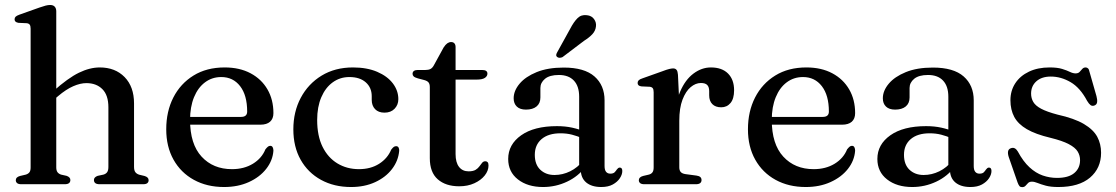

<svg xmlns="http://www.w3.org/2000/svg" viewBox="-20 -758 4592 790"><path d="M197.5 -344 177.5 -364 199.5 -383Q260 -437 304.8 -458.8Q349.5 -480.5 390.5 -480.5Q454 -480.5 492.8 -440.8Q531.5 -401 531.5 -332.5V-71.5Q531.5 -56.5 537.2 -49.2Q543 -42 553.5 -39L574.5 -34Q583 -31.5 587.2 -27.2Q591.5 -23 591.5 -16.5Q591.5 -9 586.2 -4.5Q581 0 569 0H390Q366.5 0 366.5 -17.5Q366.5 -29 382 -34.5L405.5 -39.5Q416 -42.5 421 -49.8Q426 -57 426 -71.5V-316.5Q426 -366.5 401.2 -391.2Q376.5 -416 335.5 -416Q310.5 -416 281.2 -403.2Q252 -390.5 219 -362.5ZM211.5 -711.5V-69.5Q211.5 -56 216.8 -49.2Q222 -42.5 231.5 -39.5L254 -34.5Q269.5 -29 269.5 -17.5Q269.5 0 246.5 0H67.5Q56 0 50.5 -4.5Q45 -9 45 -16.5Q45 -23 49.2 -27.2Q53.5 -31.5 62.5 -34L86 -39.5Q96 -42.5 101 -49Q106 -55.5 106 -69V-640Q106 -651.5 102.2 -656.5Q98.5 -661.5 90 -662.5L56 -664Q47.5 -665.5 43.8 -669Q40 -672.5 40 -678.5Q40 -685 44.2 -689.2Q48.5 -693.5 59.5 -697.5L142.5 -727Q158 -732.5 168 -735Q178 -737.5 186 -737.5Q199 -737.5 205.2 -730.5Q211.5 -723.5 211.5 -711.5Z M1105 -292.5Q1105 -269.5 1091.2 -257.2Q1077.5 -245 1051.5 -245H731.5V-277H972Q997 -277 997 -299Q997 -366 968 -403.5Q939 -441 890.5 -441Q852.5 -441 823.5 -419.2Q794.5 -397.5 778.2 -357.8Q762 -318 762 -264.5Q762 -165 809.5 -113.5Q857 -62 934.5 -62Q984 -62 1020.5 -84.2Q1057 -106.5 1072 -143.5Q1078.5 -151.5 1082.8 -154.8Q1087 -158 1092 -158Q1099 -158 1102 -152Q1105 -146 1105 -138Q1102 -97 1075.2 -63Q1048.5 -29 1003.8 -8.8Q959 11.5 902 11.5Q831.5 11.5 777.8 -18Q724 -47.5 694 -101Q664 -154.5 664 -226Q664 -299.5 693.2 -356.8Q722.5 -414 776.2 -447.2Q830 -480.5 904.5 -480.5Q966 -480.5 1011 -456.5Q1056 -432.5 1080.5 -390.2Q1105 -348 1105 -292.5Z M1619 -350Q1619 -326.5 1603.5 -310.5Q1588 -294.5 1562 -294.5Q1537 -294.5 1523.2 -309Q1509.5 -323.5 1509.5 -347V-362Q1509.5 -397.5 1485 -419.2Q1460.5 -441 1417.5 -441Q1379 -441 1349 -419.2Q1319 -397.5 1302 -357.8Q1285 -318 1285 -264.5Q1285 -199 1307.2 -154Q1329.5 -109 1368.5 -85.5Q1407.5 -62 1457 -62Q1505 -62 1539.8 -84Q1574.5 -106 1589.5 -142Q1596 -150.5 1600.2 -153.5Q1604.5 -156.5 1610 -156.5Q1617 -156.5 1620 -150.8Q1623 -145 1622.5 -137.5Q1619 -96.5 1593 -62.5Q1567 -28.5 1523.5 -8.5Q1480 11.5 1424.5 11.5Q1354.5 11.5 1300.8 -18Q1247 -47.5 1217 -100.8Q1187 -154 1187 -226Q1187 -298 1217.5 -355.5Q1248 -413 1303.2 -446.8Q1358.5 -480.5 1432.5 -480.5Q1490 -480.5 1532 -462.5Q1574 -444.5 1596.5 -414.8Q1619 -385 1619 -350Z M1726 -428.5 1699.5 -435.5Q1687 -439 1682.2 -443.5Q1677.5 -448 1677.5 -454Q1677.5 -462 1683 -466Q1688.5 -470 1698 -470H1729.5Q1743 -470 1751.2 -474.2Q1759.5 -478.5 1765.5 -490L1805.5 -563Q1813 -574.5 1820.5 -579.8Q1828 -585 1836 -585Q1845 -585 1849.8 -579.5Q1854.5 -574 1854.5 -564.5V-124Q1854.5 -89.5 1868.8 -71.2Q1883 -53 1908 -53Q1926.5 -53 1936.8 -59.2Q1947 -65.5 1952.8 -73.8Q1958.5 -82 1963.8 -88.2Q1969 -94.5 1977 -94.5Q1983 -94.5 1986.5 -90.5Q1990 -86.5 1990 -77Q1990 -55.5 1974.5 -36Q1959 -16.5 1931.8 -4Q1904.5 8.5 1869.5 8.5Q1814 8.5 1781.2 -20.2Q1748.5 -49 1748.5 -107V-399.5Q1748.5 -412 1743.5 -418.5Q1738.5 -425 1726 -428.5ZM1807 -430.5V-470H1964.5Q1975 -470 1980.2 -466.2Q1985.5 -462.5 1985.5 -455Q1985.5 -444.5 1975 -437.5Q1964.5 -430.5 1941.5 -430.5Z M2369.5 -61.5V-71.5L2363 -75V-360Q2363 -403.5 2341.2 -426.5Q2319.5 -449.5 2279.5 -449.5Q2241.5 -449.5 2222.5 -433.8Q2203.5 -418 2203.5 -396V-357Q2203.5 -333 2187.8 -320Q2172 -307 2144 -307Q2119.5 -307 2106.5 -319.5Q2093.5 -332 2093.5 -353.5Q2093.5 -384.5 2117.8 -413.5Q2142 -442.5 2188 -461.2Q2234 -480 2299.5 -480Q2384.5 -480 2426 -443.5Q2467.5 -407 2467.5 -345V-75Q2467.5 -58.5 2473.8 -51Q2480 -43.5 2491 -43.5Q2503.5 -43.5 2509 -49.2Q2514.5 -55 2518 -60.5Q2520.5 -63.5 2523.2 -66Q2526 -68.5 2530 -68.5Q2535.5 -68.5 2538 -64.8Q2540.5 -61 2540.5 -54.5Q2540.5 -40 2530.5 -24.8Q2520.5 -9.5 2501.5 1Q2482.5 11.5 2454 11.5Q2414.5 11.5 2392 -7.2Q2369.5 -26 2369.5 -61.5ZM2071 -104Q2071 -163.5 2124.2 -201.2Q2177.5 -239 2271.5 -239Q2305.5 -239 2334 -232.8Q2362.5 -226.5 2384 -217L2376 -189.5Q2355.5 -198 2333.8 -203.8Q2312 -209.5 2286 -209.5Q2236.5 -209.5 2208.5 -185.8Q2180.5 -162 2180.5 -121Q2180.5 -81 2203.2 -59.5Q2226 -38 2261.5 -38Q2295 -38 2326 -53.2Q2357 -68.5 2379.5 -97L2390 -73Q2360 -32.5 2313.2 -10.5Q2266.5 11.5 2214.5 11.5Q2151 11.5 2111 -19.8Q2071 -51 2071 -104ZM2326 -639.5Q2340.5 -667.5 2356 -683Q2371.5 -698.5 2394.5 -695.5Q2414.5 -693.5 2424.5 -679.2Q2434.5 -665 2432 -648.5Q2430 -631 2417.2 -617.2Q2404.5 -603.5 2383 -590L2294.5 -523Q2289 -520.5 2283 -520.2Q2277 -520 2272.5 -523.5Q2267.5 -528 2268.8 -533.5Q2270 -539 2273.5 -544.5Z M2757.5 -261Q2757.5 -332 2778.5 -381Q2799.5 -430 2833.2 -455.2Q2867 -480.5 2905 -480.5Q2950.5 -480.5 2975.5 -455.5Q3000.5 -430.5 3000.5 -386.5Q3000.5 -352 2985.8 -334.2Q2971 -316.5 2947.5 -316.5Q2924 -316.5 2911 -329.5Q2898 -342.5 2898 -366V-383Q2898 -400 2890 -408.2Q2882 -416.5 2864 -416.5Q2842 -416.5 2821.8 -399.5Q2801.5 -382.5 2788.2 -348Q2775 -313.5 2775 -261ZM2769.5 -450.5 2775 -334V-69.5Q2775 -57 2781 -50.2Q2787 -43.5 2801 -41.5L2846 -35.5Q2856.5 -34 2861.5 -29.5Q2866.5 -25 2866.5 -17Q2866.5 -9 2860.8 -4.5Q2855 0 2843.5 0H2631Q2619.5 0 2614 -4.5Q2608.5 -9 2608.5 -16.5Q2608.5 -23 2612.8 -27.2Q2617 -31.5 2626 -34L2649.5 -39.5Q2659.5 -42 2664.5 -48.8Q2669.5 -55.5 2669.5 -69V-378.5Q2669.5 -390 2665.8 -395Q2662 -400 2653.5 -401L2619.5 -402.5Q2611 -403.5 2607.2 -407.2Q2603.5 -411 2603.5 -416.5Q2603.5 -423 2607.8 -427.5Q2612 -432 2623 -435.5L2704.5 -464.5Q2724 -472 2733.8 -474.2Q2743.5 -476.5 2749.5 -476.5Q2759 -476.5 2763.8 -470.5Q2768.5 -464.5 2769.5 -450.5Z M3498.5 -292.5Q3498.5 -269.5 3484.8 -257.2Q3471 -245 3445 -245H3125V-277H3365.5Q3390.5 -277 3390.5 -299Q3390.5 -366 3361.5 -403.5Q3332.5 -441 3284 -441Q3246 -441 3217 -419.2Q3188 -397.5 3171.8 -357.8Q3155.5 -318 3155.5 -264.5Q3155.5 -165 3203 -113.5Q3250.5 -62 3328 -62Q3377.5 -62 3414 -84.2Q3450.5 -106.5 3465.5 -143.5Q3472 -151.5 3476.2 -154.8Q3480.5 -158 3485.5 -158Q3492.5 -158 3495.5 -152Q3498.5 -146 3498.5 -138Q3495.5 -97 3468.8 -63Q3442 -29 3397.2 -8.8Q3352.5 11.5 3295.5 11.5Q3225 11.5 3171.2 -18Q3117.5 -47.5 3087.5 -101Q3057.5 -154.5 3057.5 -226Q3057.5 -299.5 3086.8 -356.8Q3116 -414 3169.8 -447.2Q3223.5 -480.5 3298 -480.5Q3359.5 -480.5 3404.5 -456.5Q3449.5 -432.5 3474 -390.2Q3498.5 -348 3498.5 -292.5Z M3888.5 -61.5V-71.5L3882 -75V-360Q3882 -403.5 3860.2 -426.5Q3838.5 -449.5 3798.5 -449.5Q3760.5 -449.5 3741.5 -433.8Q3722.5 -418 3722.5 -396V-357Q3722.5 -333 3706.8 -320Q3691 -307 3663 -307Q3638.5 -307 3625.5 -319.5Q3612.5 -332 3612.5 -353.5Q3612.5 -384.5 3636.8 -413.5Q3661 -442.5 3707 -461.2Q3753 -480 3818.5 -480Q3903.5 -480 3945 -443.5Q3986.5 -407 3986.5 -345V-75Q3986.5 -58.5 3992.8 -51Q3999 -43.5 4010 -43.5Q4022.5 -43.5 4028 -49.2Q4033.5 -55 4037 -60.5Q4039.5 -63.5 4042.2 -66Q4045 -68.5 4049 -68.5Q4054.5 -68.5 4057 -64.8Q4059.5 -61 4059.5 -54.5Q4059.5 -40 4049.5 -24.8Q4039.5 -9.5 4020.5 1Q4001.5 11.5 3973 11.5Q3933.5 11.5 3911 -7.2Q3888.5 -26 3888.5 -61.5ZM3590 -104Q3590 -163.5 3643.2 -201.2Q3696.5 -239 3790.5 -239Q3824.5 -239 3853 -232.8Q3881.5 -226.5 3903 -217L3895 -189.5Q3874.5 -198 3852.8 -203.8Q3831 -209.5 3805 -209.5Q3755.5 -209.5 3727.5 -185.8Q3699.5 -162 3699.5 -121Q3699.5 -81 3722.2 -59.5Q3745 -38 3780.5 -38Q3814 -38 3845 -53.2Q3876 -68.5 3898.5 -97L3909 -73Q3879 -32.5 3832.2 -10.5Q3785.5 11.5 3733.5 11.5Q3670 11.5 3630 -19.8Q3590 -51 3590 -104Z M4303.5 -443Q4266 -443 4244.2 -423.5Q4222.5 -404 4222.5 -373Q4222.5 -354 4231.5 -338.5Q4240.5 -323 4264 -310.5Q4287.5 -298 4331 -286.5Q4400.5 -271 4439.8 -247.8Q4479 -224.5 4494.8 -195Q4510.5 -165.5 4510.5 -129.5Q4510.5 -66 4465 -27.2Q4419.5 11.5 4334.5 11.5Q4303.5 11.5 4283.2 6Q4263 0.5 4249.5 -5Q4236 -10.5 4226 -10.5Q4215.5 -10.5 4210 -4.8Q4204.5 1 4199.5 6.5Q4194.5 12 4185.5 12Q4178.5 12 4174.8 7.8Q4171 3.5 4167 -7L4130.5 -112Q4126 -126 4127.8 -135.2Q4129.5 -144.5 4139 -148Q4148 -151.5 4155.2 -147.8Q4162.5 -144 4168 -134.5Q4190 -93.5 4215.8 -69.8Q4241.5 -46 4270.2 -36Q4299 -26 4329 -26Q4376.5 -26 4400.2 -46Q4424 -66 4424 -99Q4424 -118.5 4414 -134.8Q4404 -151 4377.5 -165Q4351 -179 4302 -191Q4241 -205.5 4205 -226.5Q4169 -247.5 4153.2 -277Q4137.5 -306.5 4137.5 -345.5Q4137.5 -385 4157.5 -415.5Q4177.5 -446 4213.8 -463.2Q4250 -480.5 4299 -480.5Q4330.5 -480.5 4350 -474.5Q4369.5 -468.5 4382.2 -462.2Q4395 -456 4405.5 -456Q4416.5 -456 4422.2 -462.2Q4428 -468.5 4433.2 -474.5Q4438.5 -480.5 4447 -480.5Q4452.5 -480.5 4456.8 -476.5Q4461 -472.5 4463 -462L4491.5 -362.5Q4495.5 -347.5 4494.2 -337.8Q4493 -328 4483.5 -324Q4474 -320.5 4467.2 -325.5Q4460.5 -330.5 4453 -343Q4424.5 -397 4385 -420Q4345.5 -443 4303.5 -443Z"/></svg>

Font: Fraunces 11pt
Style: Regular
Weight: 400
Version: Version 1.000;[b76b70a41]